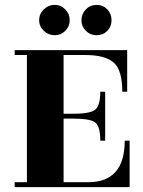

<svg xmlns="http://www.w3.org/2000/svg" viewBox="-20 -765 585 785"><path d="M203.5 -745Q229 -745 247 -726.5Q265 -708 265 -682.5Q265 -657 247 -639Q229 -621 203.5 -621Q178 -621 159 -639Q140 -657 140 -682.5Q140 -708 159 -726.5Q178 -745 203.5 -745ZM375 -745Q401 -745 418.5 -727Q436 -709 436 -682.5Q436 -656 418.5 -638.5Q401 -621 375 -621Q349 -621 331 -639Q313 -657 313 -682.5Q313 -708 331 -726.5Q349 -745 375 -745ZM340 -20Q490 -20 490 -190H510V0H40V-20H90V-540H40V-560H500V-390H480Q480 -479 444.5 -509.5Q409 -540 330 -540H240V-300H280Q352 -300 371 -318Q390 -336 390 -390H410V-190H390Q390 -246 371 -263Q352 -280 280 -280H240V-20Z"/></svg>

Font: Rozha One
Style: Regular
Weight: 400
Designer: Tim Donaldson, Indian Type Foundry
Foundry: Indian Type Foundry
Version: Version 1.300;PS 1.0;hotconv 1.0.78;makeotf.lib2.5.61930; tt